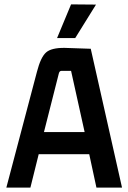

<svg xmlns="http://www.w3.org/2000/svg" viewBox="-20 -858 586 878"><path d="M241 -684 305 -838 419 -837 324 -684ZM538 0H421L388 -153H157L119 0H9L149 -530Q166 -596 190.5 -618Q215 -640 277 -639L395 -635ZM249 -522 181 -254H367L305 -534H261Q252 -534 249 -522Z"/></svg>

Font: Gemunu Libre
Style: Bold
Weight: 700
Designer: Puspanada Ekanayake, Sola Matas, Pathum Egodawatta, Kosala Senevirathne
Foundry: mooniak
Version: Version 1.100